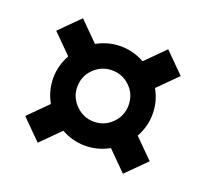

<svg xmlns="http://www.w3.org/2000/svg" viewBox="-90 -597 740 690"><g transform="rotate(20 280.0 -252.0)"><path d="M446 -161 518 -89 443 -14 371 -86Q328 -62 280 -62Q232 -62 189 -86L117 -14L42 -89L114 -161Q90 -204 90 -252Q90 -300 114 -343L42 -415L117 -490L189 -418Q232 -442 280 -442Q328 -442 371 -418L443 -490L518 -415L446 -343Q470 -300 470 -252Q470 -204 446 -161ZM280 -154Q321 -154 349.5 -183Q378 -212 378 -252Q378 -293 349.5 -321.5Q321 -350 280 -350Q240 -350 211 -321.5Q182 -293 182 -252Q182 -212 211 -183Q240 -154 280 -154Z"/></g></svg>

Font: Cairo SemiBold
Style: Regular
Weight: 600
Designer: Mohamed Gaber, Accademia di Belle Arti di Urbino and others
Foundry: Kief Type Foundry, Accademia di Belle Arti di Urbino and others
Version: Version 3.011